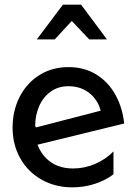

<svg xmlns="http://www.w3.org/2000/svg" viewBox="-20 -792 586 824"><path d="M294 -69Q236 -69 197.5 -96.5Q159 -124 141 -171L513 -262Q506 -329 476 -384Q446 -439 394.5 -471.5Q343 -504 274 -504Q204 -504 149.5 -470Q95 -436 64.5 -376.5Q34 -317 34 -244Q34 -171 67 -112.5Q100 -54 158.5 -21Q217 12 290 12Q341 12 387 -3Q433 -18 467 -44V-142Q432 -107 387 -88Q342 -69 294 -69ZM274 -422Q326 -422 363 -393Q400 -364 412 -317L134 -245L131 -252Q131 -296 147.5 -335Q164 -374 196.5 -398Q229 -422 274 -422ZM328 -772H250L138 -623H215L288 -702L363 -623H439Z"/></svg>

Font: Geom
Style: Regular
Weight: 400
Version: Version 1.102